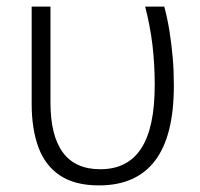

<svg xmlns="http://www.w3.org/2000/svg" viewBox="-20 -552 605 582"><path d="M280 10Q207 10 162 -20Q117 -50 96.5 -105.5Q76 -161 76 -237V-532H133V-241Q133 -141 170.5 -90Q208 -39 284 -39Q367 -39 408 -102Q449 -165 449 -294Q449 -359 442 -416.5Q435 -474 420 -532H478Q488 -494 494 -456Q500 -418 503.5 -378Q507 -338 507 -292Q507 -140 450 -65Q393 10 280 10Z"/></svg>

Font: Noto Sans Display Light
Style: Regular
Weight: 300
Designer: Monotype Design Team
Foundry: Monotype Imaging Inc.
Version: Version 2.003